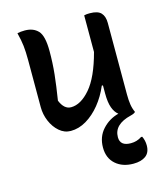

<svg xmlns="http://www.w3.org/2000/svg" viewBox="-117 -628 833 967"><g transform="rotate(-15 300.0 -144.0)"><path d="M103 -539Q147 -539 172 -512.5Q197 -486 197 -406Q197 -344 191 -286.5Q185 -229 173 -154Q193 -105 229 -105Q280 -105 329.5 -162.5Q379 -220 412 -344V-535Q420 -537 426.5 -537.5Q433 -538 442 -538Q483 -538 500 -520Q517 -502 517 -467V-94Q517 -64 520.5 -41.5Q524 -19 533 0Q532 0 532 0L533 1Q528 8 508 13Q417 35 417 102Q417 148 473 148Q505 148 530 131H536Q547 153 547 179Q547 216 523.5 233.5Q500 251 459 251Q402 251 366.5 219.5Q331 188 331 133Q331 77 365.5 39Q400 1 450 -12Q432 -26 422 -53.5Q412 -81 412 -127V-170H406Q384 -118 351 -77.5Q318 -37 278.5 -13.5Q239 10 197 10Q164 10 137.5 -13Q111 -36 96 -71.5Q81 -107 81 -145V-391Q81 -434 77.5 -465Q74 -496 64 -535Q81 -539 103 -539Z"/></g></svg>

Font: Recursive Sn Csl St Med
Style: Regular
Weight: 500
Version: Version 1.079;hotconv 1.0.112;makeotfexe 2.5.65598; ttfautoh